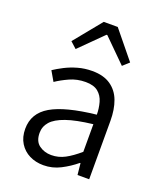

<svg xmlns="http://www.w3.org/2000/svg" viewBox="-139 -828 779 928"><g transform="rotate(20 250.5 -363.5)"><path d="M195 12Q155 12 123 -4Q91 -20 72 -50.5Q53 -81 53 -124Q53 -204 125.5 -246.5Q198 -289 355 -306Q355 -338 346.5 -368.5Q338 -399 315.5 -417.5Q293 -436 251 -436Q207 -436 169.5 -419Q132 -402 104 -383L75 -433Q96 -447 125 -462Q154 -477 189 -487Q224 -497 263 -497Q321 -497 357.5 -472Q394 -447 410.5 -403Q427 -359 427 -300V0H367L361 -59H358Q323 -30 282 -9Q241 12 195 12ZM214 -47Q251 -47 284 -64.5Q317 -82 355 -115V-257Q269 -247 219 -229.5Q169 -212 147 -187Q125 -162 125 -129Q125 -86 151.5 -66.5Q178 -47 214 -47ZM150 -569 118 -598 233 -739H305L420 -598L388 -569L271 -685H267Z"/></g></svg>

Font: Assistant ExtraLight
Style: Regular
Weight: 400
Version: Version 3.000